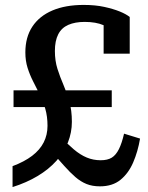

<svg xmlns="http://www.w3.org/2000/svg" viewBox="-20 -747 600 780"><path d="M31 13V-72Q79 -90 110.5 -114Q142 -138 157.5 -168.5Q173 -199 173 -236Q173 -274 164 -305Q155 -336 141.5 -363Q128 -390 114.5 -416.5Q101 -443 92 -471.5Q83 -500 83 -534Q83 -596 111.5 -639Q140 -682 193 -704.5Q246 -727 320 -727Q367 -727 403.5 -719Q440 -711 466 -700.5Q492 -690 507 -678V-529H401V-663Q412 -662 422 -656.5Q432 -651 438.5 -643Q445 -635 449 -626.5Q453 -618 453 -611Q432 -631 401 -644.5Q370 -658 324 -658Q285 -658 257.5 -646Q230 -634 216.5 -607.5Q203 -581 203 -540Q203 -500 213.5 -467Q224 -434 237.5 -403Q251 -372 261.5 -335.5Q272 -299 272 -252Q272 -209 256 -168.5Q240 -128 209 -93.5Q178 -59 133 -32Q88 -5 31 13ZM386 10Q355 10 331.5 0.5Q308 -9 286.5 -27.5Q265 -46 240.5 -73.5Q216 -101 184 -137Q181 -142 183.5 -150Q186 -158 191 -167Q196 -176 204 -184Q212 -192 221 -196Q253 -163 279.5 -140.5Q306 -118 332.5 -107Q359 -96 389 -96Q417 -96 434 -106.5Q451 -117 463 -141Q475 -165 484 -204L549 -184Q540 -131 521 -87Q502 -43 469.5 -16.5Q437 10 386 10ZM35 -380H434V-312H35Z"/></svg>

Font: Roboto Serif 20pt Medium
Style: Regular
Weight: 500
Version: Version 1.008